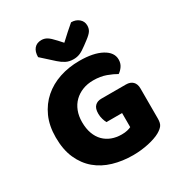

<svg xmlns="http://www.w3.org/2000/svg" viewBox="-199 -982 1062 1136"><g transform="rotate(-30 332.0 -414.5)"><path d="M614 -97Q614 -66 603 -51Q592 -36 568 -22Q554 -14 533 -6.5Q512 1 487 6.5Q462 12 434.5 15Q407 18 380 18Q308 18 245 -0.5Q182 -19 135.5 -58Q89 -97 62 -157.5Q35 -218 35 -302Q35 -381 62 -441Q89 -501 136 -542Q183 -583 246 -604Q309 -625 382 -625Q477 -625 532.5 -595Q588 -565 588 -516Q588 -490 575 -471Q562 -452 545 -441Q520 -456 482 -470Q444 -484 395 -484Q355 -484 322 -471Q289 -458 265 -434.5Q241 -411 228 -377.5Q215 -344 215 -303Q215 -258 227.5 -224Q240 -190 262.5 -167.5Q285 -145 315.5 -133.5Q346 -122 383 -122Q405 -122 421.5 -126Q438 -130 447 -135V-231H340Q334 -242 328.5 -260Q323 -278 323 -298Q323 -334 339.5 -350Q356 -366 382 -366H551Q581 -366 597.5 -349.5Q614 -333 614 -303ZM359 -762Q384 -785 408 -807Q432 -829 454 -847Q486 -847 507 -829Q528 -811 528 -783Q528 -762 518 -746.5Q508 -731 480 -710L452 -689Q423 -667 403 -658.5Q383 -650 359 -650Q329 -650 307 -661.5Q285 -673 265 -691L182 -766Q182 -803 199.5 -823.5Q217 -844 249 -844Q269 -844 286.5 -833.5Q304 -823 332 -792Z"/></g></svg>

Font: Baloo Bhai 2 ExtraBold
Style: Regular
Weight: 800
Designer: Supriya Tembe, Noopur Datye and Ek Type
Foundry: Ek Type
Version: Version 1.640;PS 1.000;hotconv 16.6.51;makeotf.lib2.5.65220;